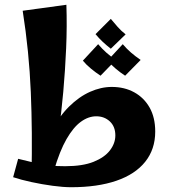

<svg xmlns="http://www.w3.org/2000/svg" viewBox="-20 -774 720 804"><path d="M278 10Q245 10 200.5 4Q156 -2 112 -11.5Q68 -21 35 -32L56 -109Q96 -99 141 -88.5Q186 -78 253 -78Q326 -78 372 -96.5Q418 -115 440.5 -144.5Q463 -174 463 -207Q463 -244 440 -265.5Q417 -287 383 -287Q350 -287 318.5 -264Q287 -241 258.5 -191.5Q230 -142 206 -60L152 -82Q166 -163 196.5 -224.5Q227 -286 269 -327.5Q311 -369 357 -389.5Q403 -410 448 -410Q501 -410 542 -387.5Q583 -365 606.5 -323.5Q630 -282 630 -223Q630 -149 588 -96.5Q546 -44 467 -17Q388 10 278 10ZM112 -40Q116 -220 109 -388.5Q102 -557 75 -729L258 -754Q261 -665 257 -572.5Q253 -480 245 -390Q237 -300 225 -216.5Q213 -133 199 -62ZM444 -570Q426 -584 410 -599Q394 -614 380 -631L444 -695Q460 -676 473 -661Q486 -646 506 -630ZM401 -457Q381 -470 361 -486.5Q341 -503 327 -520L391 -589Q408 -569 425.5 -553.5Q443 -538 465 -523ZM504 -457Q484 -470 464.5 -486.5Q445 -503 430 -520L494 -589Q511 -569 529 -553.5Q547 -538 569 -523Z"/></svg>

Font: Marhey Medium
Style: Regular
Weight: 500
Designer: Nur Syamsi & Bustanul Arifin
Foundry: Namelatype
Version: Version 1.000